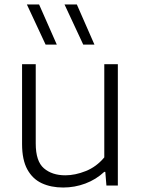

<svg xmlns="http://www.w3.org/2000/svg" viewBox="-20 -828 632 857"><path d="M262 9Q208 9 166.8 -10Q125.5 -29 102 -71.8Q78.5 -114.5 78.5 -185V-541.5H139.5V-187.5Q139.5 -108 176 -76.8Q212.5 -45.5 271.5 -45.5Q315.5 -45.5 363 -64.5Q410.5 -83.5 445.5 -125.5V-541.5H506V0H455L450 -61H445.5Q408.5 -26.5 361 -8.8Q313.5 9 262 9ZM351.5 -629 268 -808H323L401.5 -629ZM183.5 -629 100 -808H154.5L233.5 -629Z"/></svg>

Font: Encode Sans SemiExpanded SemiExpanded Light
Style: Regular
Weight: 300
Width: 6
Designer: Multiple Designers
Foundry: Impallari Type
Version: Version 3.000; ttfautohint (v1.8.3) -l 8 -r 50 -G 200 -x 14 